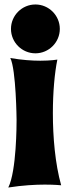

<svg xmlns="http://www.w3.org/2000/svg" viewBox="-20 -829 309 857"><path d="M253 -2C226 -99 216 -217 216 -324C216 -418 224 -505 236 -563C236 -563 207 -558 160 -558C124 -558 78 -561 26 -570C52 -519 54 -294 54 -294C54 -275 54 -66 17 8C81 -2 138 -5 180 -5C225 -5 253 -2 253 -2ZM29 -700C29 -640 78 -591 138 -591C198 -591 247 -640 247 -700C247 -760 198 -809 138 -809C78 -809 29 -760 29 -700Z"/></svg>

Font: Spicy Rice
Style: Regular
Weight: 400
Designer: Astigmatic (AOETI)
Foundry: Astigmatic (AOETI)
Version: Version 1.000